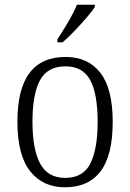

<svg xmlns="http://www.w3.org/2000/svg" viewBox="-20 -786 553 816"><path d="M256 10Q162 10 108 -58.5Q54 -127 54 -268Q54 -408 105.5 -476Q157 -544 259 -544Q354 -544 406.5 -476.5Q459 -409 459 -268Q459 -126 407.5 -58Q356 10 256 10ZM257 -30Q334 -30 364.5 -92Q395 -154 395 -268Q395 -387 363.5 -445.5Q332 -504 258 -504Q182 -504 150 -445Q118 -386 118 -268Q118 -152 150.5 -91Q183 -30 257 -30ZM224 -619Q246 -652 269.5 -692Q293 -732 307 -766H383V-756Q372 -739 348 -711Q324 -683 296.5 -654.5Q269 -626 246 -606H224Z"/></svg>

Font: Noto Serif Armenian SemiCondensed Light
Style: Regular
Weight: 300
Width: 4
Designer: Monotype Design Team
Foundry: Monotype Imaging Inc.
Version: Version 2.008; ttfautohint (v1.8.4.7-5d5b)